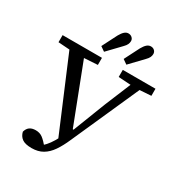

<svg xmlns="http://www.w3.org/2000/svg" viewBox="-215 -1030 1135 1221"><g transform="rotate(30 352.5 -419.0)"><path d="M100 -12Q107 -37 123.5 -49Q140 -61 168 -61Q197 -61 218 -45.5Q239 -30 273 10L235 12L254 -3Q272 -19 289 -42.5Q306 -66 324 -100.5Q342 -135 363 -184H373L465 -421L568 -670H636L390 -118Q367 -65 341 -27Q315 11 281 31Q247 51 200 51Q152 51 129.5 34.5Q107 18 100 -12ZM12 -618V-670H301V-618L170 -610H127ZM454 -618V-670H694V-618L592 -611H564ZM326 -66 71 -670H180L375 -164ZM260 -733 316 -843Q329 -866 342 -877.5Q355 -889 370 -889Q386 -889 397 -879Q408 -869 408 -854Q408 -842 402.5 -830Q397 -818 383 -804L293 -710ZM424 -733 480 -843Q493 -866 506 -877.5Q519 -889 535 -889Q551 -889 561.5 -879Q572 -869 572 -854Q572 -842 566.5 -830Q561 -818 547 -804L457 -710Z"/></g></svg>

Font: Source Serif 4
Style: Regular
Weight: 400
Designer: Frank Grießhammer
Foundry: Adobe Systems Incorporated
Version: Version 4.004;hotconv 1.0.116;makeotfexe 2.5.65601